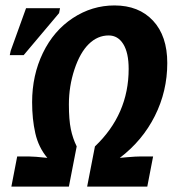

<svg xmlns="http://www.w3.org/2000/svg" viewBox="-20 -689 640 709"><path d="M16.1 -485.4 19.5 -501.5 76.2 -658.7H201.7L198.2 -640.6L67.4 -485.4ZM381.3 -558.1Q340.3 -558.1 307.9 -526.4Q275.4 -494.6 254.9 -432.6Q234.4 -370.6 234.4 -303.7Q234.4 -246.6 241.5 -212.4Q248.5 -178.2 263.2 -148.4L234.4 0H22L43.5 -111.3H85.4Q106.4 -111.3 154.8 -106Q122.1 -145 110.4 -197Q98.6 -249 98.6 -311.5Q98.6 -411.1 138.4 -493.4Q178.2 -575.7 249 -622.3Q319.8 -668.9 402.8 -668.9Q492.7 -668.9 545.2 -612.5Q597.7 -556.2 597.7 -456.1Q597.7 -352.1 551.8 -260.7Q505.9 -169.4 422.4 -106L448.7 -108.4Q482.4 -111.3 500.5 -111.3H545.4L523.9 0H301.8L330.6 -148.4Q455.1 -266.6 455.1 -434.6Q455.1 -494.1 435.3 -526.1Q415.5 -558.1 381.3 -558.1Z"/></svg>

Font: Liberation Mono
Style: Bold Italic
Weight: 700
Italic angle: -12°
Monospace: yes
Designer: Steve Matteson
Foundry: Ascender Corporation
Version: Version 2.1.5